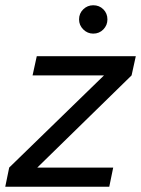

<svg xmlns="http://www.w3.org/2000/svg" viewBox="-41 -711 537 731"><path d="M-21 0 -6 -73 355 -424H83L99 -497H476L460 -424L101 -73H390L375 0ZM314 -583Q292 -583 276 -599Q260 -615 260 -637Q260 -660 276 -675.5Q292 -691 314 -691Q337 -691 352.5 -675.5Q368 -660 368 -637Q368 -615 352.5 -599Q337 -583 314 -583Z"/></svg>

Font: Atkinson Hyperlegible
Style: Italic
Weight: 400
Italic angle: -12°
Designer: Elliott Scott, Megan Eiswerth, Linus Boman, Theodore Petrosky
Foundry: Braille Institute
Version: Version 1.006; ttfautohint (v1.8.3)